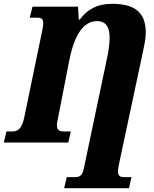

<svg xmlns="http://www.w3.org/2000/svg" viewBox="-42 -749 808 1009"><path d="M295 240H636L649 182H609C592 182 578 176 578 153C578 142 579 137 583 115L710 -481C718 -519 724 -550 724 -578C724 -678 673 -729 547 -729C467 -729 417 -699 377 -646H372L368 -714H129L114 -656H153C176 -656 185 -650 185 -628C185 -614 184 -606 179 -584L85 -130C73 -74 53 -58 21 -58H-8L-22 0H317L330 -58H295C263 -58 258 -70 257 -92C257 -98 257 -103 262 -124L321 -426C336 -505 372 -638 467 -638C520 -638 534 -600 534 -551C534 -520 530 -493 525 -465L402 120C393 167 385 182 352 182H309Z"/></svg>

Font: Noto Serif Condensed Black
Style: Italic
Weight: 900
Width: 3
Italic angle: -12°
Designer: Monotype Design Team
Foundry: Monotype Imaging Inc.
Version: Version 2.013